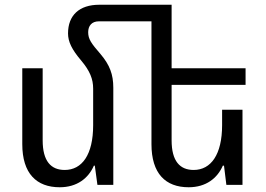

<svg xmlns="http://www.w3.org/2000/svg" viewBox="-20 -780 1122 810"><path d="M458 -410C458 -466 443 -506 404 -552C365 -597 352 -615 352 -644C352 -671 367 -690 397 -690H619V-172C619 -48 678 10 776 10C849 10 897 -28 920 -81H925L935 0H1003V-317H917V-252C917 -128 870 -63 797 -63C739 -63 704 -100 704 -188V-422H1016V-492H704V-760H399C314 -760 267 -715 267 -639C267 -604 283 -571 323 -524C359 -481 373 -447 373 -406V-252C373 -127 326 -63 253 -63C195 -63 160 -100 160 -188V-492H74V-172C74 -48 134 10 232 10C305 10 353 -28 376 -81H380L391 0H458Z"/></svg>

Font: Noto Sans Armenian SemiCondensed
Style: Regular
Weight: 400
Width: 4
Designer: Monotype Design Team
Foundry: Monotype Imaging Inc.
Version: Version 2.008